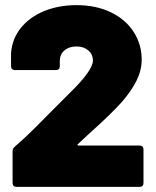

<svg xmlns="http://www.w3.org/2000/svg" viewBox="-20 -728 608 748"><path d="M286 -161H524Q531 -161 535 -157Q539 -153 539 -146V-15Q539 -8 535 -4Q531 0 524 0H44Q37 0 33 -4Q29 -8 29 -15V-138Q29 -149 37 -156Q82 -195 127.5 -241Q173 -287 185 -299Q185 -299 252 -366Q342 -454 342 -492Q342 -516 324 -531.5Q306 -547 278 -547Q249 -547 231 -531.5Q213 -516 213 -490V-470Q213 -463 209 -459Q205 -455 198 -455H38Q31 -455 27 -459Q23 -463 23 -470V-520Q27 -577 61.5 -619.5Q96 -662 152.5 -685Q209 -708 278 -708Q355 -708 413 -679.5Q471 -651 501.5 -602.5Q532 -554 532 -496Q532 -455 512.5 -415Q493 -375 455 -331Q415 -286 327 -207L284 -167Q281 -165 282 -163Q283 -161 286 -161Z"/></svg>

Font: Barlow Black
Style: Regular
Weight: 900
Designer: Jeremy Tribby
Foundry: Tribby Type
Version: Version 1.422